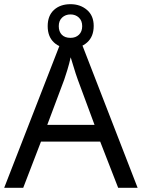

<svg xmlns="http://www.w3.org/2000/svg" viewBox="-20 -898 679 918"><path d="M545 0 459 -221H176L91 0H0L279 -717H360L638 0ZM432 -301 352 -517Q349 -525 342 -546Q335 -567 328.5 -589.5Q322 -612 318 -624Q311 -593 302 -563.5Q293 -534 287 -517L206 -301ZM317 -667Q268 -667 238 -695Q208 -723 208 -773Q208 -823 238 -850.5Q268 -878 317 -878Q364 -878 396 -850.5Q428 -823 428 -774Q428 -723 396.5 -695Q365 -667 317 -667ZM317 -717Q342 -717 357.5 -732Q373 -747 373 -773Q373 -799 357 -814Q341 -829 317 -829Q293 -829 277 -814Q261 -799 261 -773Q261 -747 275.5 -732Q290 -717 317 -717Z"/></svg>

Font: Noto IKEA Simplified Chinese
Style: Regular
Weight: 400
Designer: Monotype Design Team
Foundry: Monotype Imaging Inc.
Version: Version 1.100